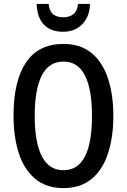

<svg xmlns="http://www.w3.org/2000/svg" viewBox="-20 -949 646 979"><path d="M558 -358Q558 -251 531 -167.5Q504 -84 447.5 -37Q391 10 304 10Q215 10 158.5 -38Q102 -86 75.5 -169Q49 -252 49 -359Q49 -536 112.5 -630.5Q176 -725 304 -725Q391 -725 447.5 -678Q504 -631 531 -548Q558 -465 558 -358ZM157 -358Q157 -223 193.5 -152Q230 -81 303 -81Q377 -81 413 -151Q449 -221 449 -358Q449 -494 413 -564.5Q377 -635 304 -635Q229 -635 193 -564Q157 -493 157 -358ZM439 -929Q437 -864 399.5 -825.5Q362 -787 301 -787Q239 -787 204 -823.5Q169 -860 167 -929H228Q232 -892 250.5 -876.5Q269 -861 303 -861Q334 -861 354 -876.5Q374 -892 378 -929Z"/></svg>

Font: Avrile Sans Condensed Medium
Style: Regular
Weight: 500
Width: 3
Designer: Monotype Design Team
Foundry: Monotype Imaging Inc.
Version: Version 2.001;September 10, 2019;FontCreator 11.5.0.2425 64-